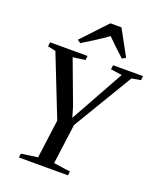

<svg xmlns="http://www.w3.org/2000/svg" viewBox="-174 -1092 1002 1200"><g transform="rotate(20 327.0 -492.0)"><path d="M98.5 0 102 -26.5 211 -42 245 -298.5 85 -704 32 -715 36 -743H285L281.5 -715L200 -703.5L307.5 -415.5L327.5 -347L363.5 -411.5L526 -704L451 -715L454.5 -743H654L650.5 -715L590.5 -704.5L353 -308.5L317.5 -42.5L428 -26.5L425 0ZM193 -817 349 -983.5H423L515.5 -814L491.5 -801Q463 -827.5 434.2 -854.2Q405.5 -881 378 -909Q341 -882 300 -856Q259 -830 214.5 -802.5Z"/></g></svg>

Font: Merriweather 96pt
Style: Italic
Weight: 400
Italic angle: -7.8°
Version: Version 2.101